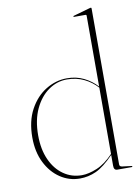

<svg xmlns="http://www.w3.org/2000/svg" viewBox="-83 -779 615 846"><g transform="rotate(-10 224.0 -356.5)"><path d="M30 -204Q30 -277.5 58.2 -329.2Q86.5 -381 131 -408Q175.5 -435 225 -435Q267 -435 300.8 -418.2Q334.5 -401.5 359 -374.5V-692Q359 -696 355 -696H303Q301 -696 301 -698Q301 -700.5 304 -701L378 -722Q381 -723 383 -723Q386 -723 386 -719V-21Q386 -11.5 398 -10L438 -5Q442 -5 442 -2Q442 0 439 0H374Q359 0 359 -20V-68.5Q314 -22 279 -6Q244 10 206 10Q158 10 118 -16.8Q78 -43.5 54 -91.8Q30 -140 30 -204ZM57 -209Q57 -146.5 77.8 -100.2Q98.5 -54 134.8 -28.5Q171 -3 217 -3Q247 -3 284.5 -18.5Q322 -34 359 -73V-369.5Q335 -396.5 300.8 -413.2Q266.5 -430 224 -430Q179.5 -430 141.5 -403.2Q103.5 -376.5 80.2 -327Q57 -277.5 57 -209Z"/></g></svg>

Font: Fraunces 144pt Thin
Style: Regular
Weight: 100
Version: Version 1.000;[f99f86859]